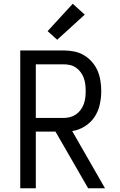

<svg xmlns="http://www.w3.org/2000/svg" viewBox="-20 -1004 640 1024"><path d="M88 0V-735H319Q347 -735 375 -729.5Q403 -724 427 -710Q451 -696 470 -674.5Q489 -653 500 -627.5Q511 -602 515.5 -574Q520 -546 520 -518Q520 -482 512 -446Q504 -410 484 -380Q464 -350 432 -330Q400 -310 365 -305L540 0H450L276 -302H171V0ZM319 -375Q337 -375 354 -379.5Q371 -384 385.5 -394Q400 -404 410.5 -418.5Q421 -433 427 -449.5Q433 -466 435 -483.5Q437 -501 437 -518Q437 -536 435 -553.5Q433 -571 427 -587.5Q421 -604 410.5 -618.5Q400 -633 385.5 -643Q371 -653 354 -657Q337 -661 319 -661H171V-375ZM285 -792 234 -838 368 -984 432 -926Z"/></svg>

Font: Iosevka Meiseki Sans
Style: Regular
Weight: 400
Monospace: yes
Designer: Belleve Invis
Foundry: Belleve Invis
Version: Version 11.2.6; ttfautohint (v1.8.4)